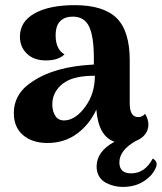

<svg xmlns="http://www.w3.org/2000/svg" viewBox="-20 -551 634 753"><path d="M237.8 -79.1Q278.8 -83 315.4 -133.8Q352.1 -184.6 352.1 -253.9Q277.8 -253.9 240.2 -231.9Q214.8 -217.8 200 -194.3Q185.1 -170.9 185.1 -142.1Q185.1 -113.3 198.2 -94.7Q211.4 -76.2 237.8 -79.1ZM34.2 -107.9Q34.2 -142.6 49.3 -171.1Q64.5 -199.7 91.1 -219.7Q117.7 -239.7 146.2 -253.4Q174.8 -267.1 209 -276.9Q268.6 -293.9 348.1 -297.9V-323.2Q348.1 -407.2 329.6 -446.5Q311 -485.8 265.1 -485.8Q233.9 -485.8 216.1 -468Q198.2 -450.2 198.2 -412.1Q198.2 -357.9 232.9 -337.9Q209 -314 160.2 -314Q112.8 -314 85.4 -340.6Q58.1 -367.2 58.1 -407.2Q58.1 -466.3 115.7 -498.5Q173.3 -530.8 272.9 -530.8Q385.7 -530.8 437.3 -480.2Q488.8 -429.7 488.8 -314V-145Q488.8 -91.8 522 -91.8Q539.6 -91.8 548.8 -105Q562 -84 562 -62Q562 -41 549.1 -24.2Q536.1 -7.3 512.2 2Q448.2 38.6 448.2 85.9Q448.2 128.9 494.1 128.9Q548.3 128.9 579.1 70.8Q600.6 83 591.8 105Q579.1 136.7 544.7 159.4Q510.3 182.1 460.9 182.1Q444.3 182.1 428 178.2Q411.6 174.3 395.3 165.8Q378.9 157.2 368.9 140.9Q358.9 124.5 358.9 102.1Q358.9 42.5 429.2 4.9Q366.2 -16.1 357.9 -121.1Q330.1 -61.5 281 -25.9Q231.9 9.8 166 9.8Q106.9 9.8 70.6 -21Q34.2 -51.8 34.2 -107.9Z"/></svg>

Font: Arima
Style: Bold
Weight: 700
Designer: Joana Correia and Natanael Gama
Foundry: NDISCOVER
Version: Version 1.100;Glyphs 3.1.2 (3151)